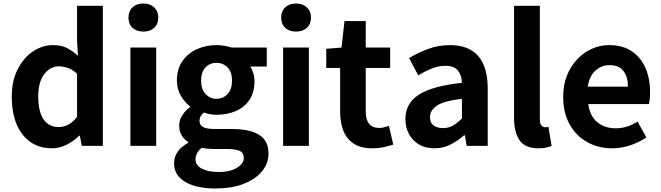

<svg xmlns="http://www.w3.org/2000/svg" viewBox="-20 -831 3766 1094"><path d="M276 14Q171 14 109 -64Q47 -142 47 -280Q47 -371 81 -437Q115 -503 168.5 -538.5Q222 -574 282 -574Q329 -574 361.5 -557.5Q394 -541 424 -513L419 -601V-798H566V0H446L435 -58H431Q400 -27 360 -6.5Q320 14 276 14ZM314 -107Q343 -107 369 -120.5Q395 -134 419 -165V-411Q394 -434 367.5 -443.5Q341 -453 314 -453Q267 -453 232.5 -409Q198 -365 198 -282Q198 -194 228.5 -150.5Q259 -107 314 -107Z M723 0V-560H870V0ZM797 -651Q758 -651 735 -672.5Q712 -694 712 -731Q712 -767 735 -789Q758 -811 797 -811Q835 -811 858.5 -789Q882 -767 882 -731Q882 -694 858.5 -672.5Q835 -651 797 -651Z M1205 243Q1139 243 1086.5 227.5Q1034 212 1003 180Q972 148 972 99Q972 27 1052 -17V-22Q1030 -36 1015.5 -59Q1001 -82 1001 -117Q1001 -148 1019.5 -175.5Q1038 -203 1063 -221V-225Q1034 -246 1011 -284.5Q988 -323 988 -372Q988 -438 1019.5 -483Q1051 -528 1102.5 -551Q1154 -574 1213 -574Q1238 -574 1259.5 -570Q1281 -566 1299 -560H1500V-452H1405Q1416 -438 1423 -415.5Q1430 -393 1430 -367Q1430 -304 1401 -261.5Q1372 -219 1323 -198Q1274 -177 1213 -177Q1197 -177 1178.5 -180Q1160 -183 1141 -190Q1131 -180 1124 -169.5Q1117 -159 1117 -141Q1117 -119 1136.5 -107.5Q1156 -96 1205 -96H1301Q1402 -96 1456 -63Q1510 -30 1510 44Q1510 100 1472.5 145.5Q1435 191 1367 217Q1299 243 1205 243ZM1213 -268Q1251 -268 1276.5 -295Q1302 -322 1302 -372Q1302 -421 1276.5 -447Q1251 -473 1213 -473Q1176 -473 1151 -447Q1126 -421 1126 -372Q1126 -322 1151.5 -295Q1177 -268 1213 -268ZM1227 149Q1291 149 1330 125Q1369 101 1369 69Q1369 39 1345 28.5Q1321 18 1276 18H1207Q1159 18 1130 11Q1094 40 1094 77Q1094 111 1130 130Q1166 149 1227 149Z M1593 0V-560H1740V0ZM1667 -651Q1628 -651 1605 -672.5Q1582 -694 1582 -731Q1582 -767 1605 -789Q1628 -811 1667 -811Q1705 -811 1728.5 -789Q1752 -767 1752 -731Q1752 -694 1728.5 -672.5Q1705 -651 1667 -651Z M2102 14Q2036 14 1995.5 -12.5Q1955 -39 1936.5 -86Q1918 -133 1918 -195V-444H1839V-553L1926 -560L1943 -711H2064V-560H2203V-444H2064V-196Q2064 -102 2141 -102Q2155 -102 2170 -106Q2185 -110 2196 -114L2221 -7Q2198 0 2168.5 7Q2139 14 2102 14Z M2455 14Q2405 14 2368 -7.5Q2331 -29 2310.5 -67Q2290 -105 2290 -153Q2290 -242 2366.5 -291.5Q2443 -341 2612 -359Q2611 -400 2590 -428Q2569 -456 2517 -456Q2478 -456 2440 -440.5Q2402 -425 2363 -402L2311 -500Q2360 -530 2419 -552Q2478 -574 2544 -574Q2651 -574 2705 -511.5Q2759 -449 2759 -327V0H2639L2629 -60H2624Q2588 -28 2546 -7Q2504 14 2455 14ZM2504 -101Q2536 -101 2561 -115.5Q2586 -130 2612 -156V-268Q2509 -256 2469.5 -229Q2430 -202 2430 -164Q2430 -131 2451 -116Q2472 -101 2504 -101Z M3048 14Q2971 14 2940 -32.5Q2909 -79 2909 -157V-798H3056V-151Q3056 -126 3065.5 -116Q3075 -106 3085 -106Q3090 -106 3094 -106.5Q3098 -107 3105 -108L3123 1Q3110 6 3092 10Q3074 14 3048 14Z M3468 14Q3390 14 3326.5 -21Q3263 -56 3226 -122Q3189 -188 3189 -280Q3189 -348 3211 -402Q3233 -456 3270 -494.5Q3307 -533 3353.5 -553.5Q3400 -574 3450 -574Q3527 -574 3579 -539.5Q3631 -505 3657.5 -444.5Q3684 -384 3684 -306Q3684 -263 3677 -238H3332Q3341 -170 3383 -135Q3425 -100 3488 -100Q3522 -100 3552 -109.5Q3582 -119 3613 -138L3663 -48Q3622 -20 3571 -3Q3520 14 3468 14ZM3329 -337H3558Q3558 -393 3532.5 -426.5Q3507 -460 3452 -460Q3408 -460 3373 -429Q3338 -398 3329 -337Z"/></svg>

Font: Source Han Sans
Style: Bold
Weight: 700
Designer: Ryoko NISHIZUKA Ë•øÂ°öÊ∂ºÂ≠ê (kana, bopomofo & ideographs); Paul D. Hunt (Latin, Greek & Cyrillic); Sandoll Communicatio
Foundry: Adobe
Version: Version 2.004;hotconv 1.0.118;makeotfexe 2.5.65603